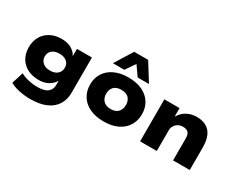

<svg xmlns="http://www.w3.org/2000/svg" viewBox="-121 -1295 2459 2002"><g transform="rotate(30 1108.5 -293.5)"><path d="M330 191Q261 191 194.5 176.5Q128 162 86 137L130 -3Q154 12 187.5 22.5Q221 33 258 39Q295 45 329 45Q415 45 454.5 14.5Q494 -16 494 -74V-118H490Q467 -77 420 -51Q373 -25 307 -25Q229 -25 171 -55.5Q113 -86 81 -141Q49 -196 49 -271Q49 -345 81 -400.5Q113 -456 170.5 -486.5Q228 -517 306 -517Q372 -517 419.5 -491.5Q467 -466 491 -421H493V-506H673V-86Q673 1 634 63Q595 125 519 158Q443 191 330 191ZM361 -169Q418 -169 450 -197.5Q482 -226 482 -272Q482 -317 450 -344.5Q418 -372 361 -372Q305 -372 273 -344.5Q241 -317 241 -272Q241 -226 273 -197.5Q305 -169 361 -169Z M1110 11Q1012 11 941.5 -22.5Q871 -56 834 -116Q797 -176 797 -254Q797 -332 834 -391Q871 -450 941.5 -483.5Q1012 -517 1109 -517Q1208 -517 1277.5 -483.5Q1347 -450 1384 -391Q1421 -332 1421 -254Q1421 -176 1384 -116Q1347 -56 1277.5 -22.5Q1208 11 1110 11ZM1110 -138Q1169 -138 1198.5 -170.5Q1228 -203 1228 -254Q1228 -306 1198.5 -337Q1169 -368 1109 -368Q1050 -368 1020 -337Q990 -306 990 -254Q990 -203 1020.5 -170.5Q1051 -138 1110 -138ZM892 -564 1025 -778H1193L1326 -564H1190L1109 -680L1029 -564Z M1545 0V-506H1728V-408H1732Q1763 -461 1815 -489Q1867 -517 1931 -517Q1998 -517 2045.5 -491Q2093 -465 2118 -411Q2143 -357 2143 -270V0H1942V-264Q1942 -298 1932.5 -318Q1923 -338 1904.5 -347Q1886 -356 1858 -356Q1826 -356 1801 -342Q1776 -328 1761 -304Q1746 -280 1746 -250V0Z"/></g></svg>

Font: Nunito Sans 7pt SemiExpanded Black
Style: Regular
Weight: 900
Width: 6
Designer: Vernon Adams
Foundry: Vernon Adams
Version: Version 3.101;gftools[0.9.27]